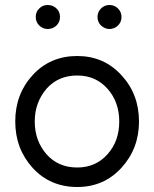

<svg xmlns="http://www.w3.org/2000/svg" viewBox="-20 -736 616 768"><path d="M171 -716Q150 -716 137 -702Q123 -689 123 -668Q123 -648 137 -634Q151 -620 171 -620Q191 -620 206 -634Q220 -648 220 -668Q220 -689 206 -702Q192 -716 171 -716ZM418 -716Q398 -716 384 -702Q370 -688 370 -668Q370 -648 384 -634Q399 -620 418 -620Q437 -620 452 -634Q466 -648 466 -668Q466 -688 452 -702Q438 -716 418 -716ZM289 -434Q363 -434 410 -381Q457 -328 457 -250Q457 -211 445.5 -178.5Q434 -146 410 -119Q363 -66 289 -66Q213 -66 166 -119Q119 -173 119 -250Q119 -289 131 -321.5Q143 -354 166 -381Q213 -434 289 -434ZM289 -512Q181 -512 111 -436Q41 -360 41 -250Q41 -141 111 -64Q181 12 289 12Q395 12 465 -64Q536 -141 536 -250Q536 -360 465 -436Q395 -512 289 -512Z"/></svg>

Font: Unageo
Style: Regular
Weight: 400
Designer: Richard Sepsi
Foundry: Richard Sepsi
Version: Version 2.000